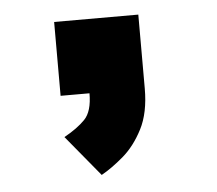

<svg xmlns="http://www.w3.org/2000/svg" viewBox="-36 -199 471 417"><g transform="rotate(-5 200.0 9.0)"><path d="M96 0V-161H279.5V0Q279.5 53 261.5 88Q243.5 123 218 144.8Q192.5 166.5 170 179L96.5 90Q125.5 74 142.2 56.8Q159 39.5 159 0Z"/></g></svg>

Font: Trispace SemiCondensed ExtraBold
Style: Regular
Weight: 800
Width: 4
Designer: Tyler Finck
Foundry: Etcetera Type Company
Version: Version 1.210; ttfautohint (v1.8.3)